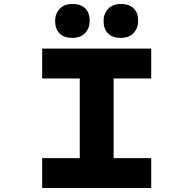

<svg xmlns="http://www.w3.org/2000/svg" viewBox="-20 -944 971 964"><path d="M191.7 0V-150.1H380.5V-549.9H191.7V-700H739.2V-549.9H550.5V-150.1H739.2V0ZM586.8 -753.8Q544.4 -753.8 522.2 -776.4Q500 -799 500 -838.9Q500 -874.8 522.8 -899.4Q545.5 -924 586.8 -924Q629.3 -924 651.5 -901.7Q673.6 -879.4 673.6 -838.9Q673.6 -803 650.9 -778.4Q628.2 -753.8 586.8 -753.8ZM343.5 -753.8Q301.1 -753.8 278.9 -776.4Q256.7 -799 256.7 -838.9Q256.7 -874.8 279.5 -899.4Q302.2 -924 343.5 -924Q386 -924 408.2 -901.7Q430.3 -879.4 430.3 -838.9Q430.3 -803 407.6 -778.4Q384.8 -753.8 343.5 -753.8Z"/></svg>

Font: Lexend Zetta
Style: Regular
Weight: 400
Designer: Bonnie Shaver-Troup, Thomas Jockin
Foundry: Lexend
Version: Version 1.007